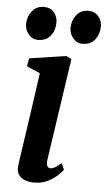

<svg xmlns="http://www.w3.org/2000/svg" viewBox="-55 -808 476 854"><g transform="rotate(5 183.0 -381.0)"><path d="M130.5 10Q104.5 10 86.5 2.2Q68.5 -5.5 59.8 -20.2Q51 -35 53.5 -57Q56 -77 60.8 -110Q65.5 -143 71.8 -185Q78 -227 85 -275.2Q92 -323.5 99.2 -374.8Q106.5 -426 113.5 -476.5L54 -502.5L60.5 -538.5L224.5 -563L248 -551.5L180.5 -95.5Q178 -77.5 182.8 -68.5Q187.5 -59.5 196.5 -59.5Q206.5 -59.5 217.2 -65.5Q228 -71.5 245 -86.5L258 -58Q252 -50 235.5 -33.8Q219 -17.5 192.5 -3.8Q166 10 130.5 10ZM91.5 -623.5Q67 -623.5 50 -644Q33 -664.5 33.5 -691Q34.5 -724.5 54.2 -748.2Q74 -772 106.5 -772Q136 -772 152 -752.2Q168 -732.5 167.5 -707.5Q167.5 -672.5 148.2 -648Q129 -623.5 91.5 -623.5ZM290 -623.5Q265.5 -623.5 248.5 -644Q231.5 -664.5 232 -691Q233 -724.5 252.5 -748.2Q272 -772 304.5 -772Q333.5 -772 350 -752.2Q366.5 -732.5 366 -707.5Q365.5 -672.5 346.2 -648Q327 -623.5 290 -623.5Z"/></g></svg>

Font: Merriweather 28pt SemiBold
Style: Italic
Weight: 600
Italic angle: -7.8°
Version: Version 2.101